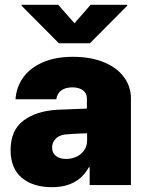

<svg xmlns="http://www.w3.org/2000/svg" viewBox="-20 -775 612 804"><path d="M219.7 -315.4 343.8 -320.3V-363.3Q343.8 -384.8 327.1 -397Q310.5 -409.2 283.2 -409.2Q254.4 -409.2 236.8 -396.5Q219.2 -383.8 215.8 -359.4H44.9Q48.3 -409.2 76.4 -449.5Q104.5 -489.7 157.7 -513.4Q210.9 -537.1 286.1 -537.1Q358.9 -537.1 413.8 -514.9Q468.8 -492.7 498.5 -452.9Q528.3 -413.1 528.3 -362.3V0H355.5V-74.2H351.6Q306.6 8.8 197.3 8.8Q118.2 8.8 71.3 -30.5Q24.4 -69.8 24.4 -146.5Q24.4 -229 77.6 -269.5Q130.9 -310.1 219.7 -315.4ZM256.8 -109.4Q280.3 -109.4 300.5 -118.9Q320.8 -128.4 333 -146.5Q345.2 -164.6 344.7 -188.5V-216.8Q286.6 -215.3 252.9 -211.9Q228 -209 213.1 -193.8Q198.2 -178.7 198.2 -157.2Q198.2 -134.3 214.4 -121.8Q230.5 -109.4 256.8 -109.4ZM292 -677.7 359.4 -754.9H512.7V-751L356.4 -593.8H226.6L70.3 -751V-754.9H223.6Z"/></svg>

Font: Pretendard JP Black
Style: Regular
Weight: 900
Designer: Base glyphs from Inter by Rasmus Andersson; Hangeul glyphs from Noto Sans CJK(Source Han Sans) by Jang Soo-young and Kan
Foundry: Kil Hyung-jin
Version: Version 1.309